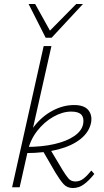

<svg xmlns="http://www.w3.org/2000/svg" viewBox="-20 -943 523 967"><path d="M41 0 200 -711H239L79 0ZM347 4Q318 4 300 -16Q282 -36 259 -74L194 -186L231 -194L295 -87Q312 -59 325 -44Q338 -29 360 -29Q383 -29 402 -44.5Q421 -60 440 -84L455 -67Q428 -33 402.5 -14.5Q377 4 347 4ZM109 -172 110 -203Q192 -203 254.5 -217.5Q317 -232 355 -258.5Q393 -285 399 -320Q404 -350 389.5 -365.5Q375 -381 339 -381Q295 -381 249 -355Q203 -329 168 -284.5Q133 -240 120 -183H95Q111 -254 151 -305.5Q191 -357 244.5 -385.5Q298 -414 353 -414Q403 -414 424 -389.5Q445 -365 439 -327Q430 -279 387 -244Q344 -209 273.5 -190.5Q203 -172 109 -172ZM210 -753 221 -778 364 -923H398L240 -753ZM210 -753 124 -923H157L237 -779L240 -753Z"/></svg>

Font: Ysabeau Infant ExtraLight
Style: Italic
Weight: 250
Italic angle: -12°
Designer: Christian Thalmann (Catharsis Fonts)
Version: Version 2.001;gftools[0.9.30]; featfreeze: ss01,ss02,lnum